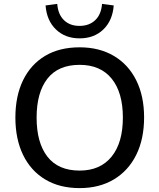

<svg xmlns="http://www.w3.org/2000/svg" viewBox="-20 -957 819 986"><path d="M59 -353Q59 -464 98.5 -545Q138 -626 211.5 -670Q285 -714 389 -714Q490 -714 564.5 -670Q639 -626 679.5 -545Q720 -464 720 -354Q720 -243 679.5 -161.5Q639 -80 564.5 -35.5Q490 9 389 9Q286 9 212 -35.5Q138 -80 98.5 -161.5Q59 -243 59 -353ZM168 -353Q168 -224 223.5 -152.5Q279 -81 389 -81Q495 -81 553 -152.5Q611 -224 611 -353Q611 -482 553.5 -553Q496 -624 389 -624Q279 -624 223.5 -553Q168 -482 168 -353ZM389 -760Q315 -760 267.5 -805.5Q220 -851 214 -929L274 -937Q278 -883 308.5 -853.5Q339 -824 388 -824Q438 -824 469 -853.5Q500 -883 504 -937L564 -929Q558 -851 510.5 -805.5Q463 -760 389 -760Z"/></svg>

Font: Mulish SemiBold
Style: Regular
Weight: 600
Designer: Vernon Adams
Foundry: Vernon Adams
Version: Version 3.603; ttfautohint (v1.8.3)